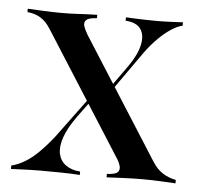

<svg xmlns="http://www.w3.org/2000/svg" viewBox="-39 -455 518 495"><g transform="rotate(5 220.0 -207.5)"><path d="M254 0V-8.9Q275.8 -9.7 281.9 -16.1Q287.9 -22.6 284.7 -33.1Q281.5 -43.5 274.2 -54L76.6 -364.5Q66.1 -381.5 56.5 -389.5Q46.8 -397.6 36.3 -401.6Q25.8 -405.6 13.7 -406.5V-415.3Q28.2 -414.5 54 -413.3Q79.8 -412.1 104 -412.1Q120.2 -412.1 136.7 -412.9Q153.2 -413.7 168.1 -414.5Q183.1 -415.3 193.5 -415.3V-406.5Q172.6 -405.6 166.1 -399.2Q159.7 -392.7 162.9 -383.1Q166.1 -373.4 173.4 -361.3L371 -50.8Q383.1 -31.5 398.8 -21.8Q414.5 -12.1 432.3 -8.9V0Q419.4 -0.8 394.8 -2Q370.2 -3.2 346.8 -3.2Q322.6 -3.2 296.4 -2Q270.2 -0.8 254 0ZM6.5 0V-8.9Q23.4 -12.9 41.1 -23.4Q58.9 -33.9 77 -52Q95.2 -70.2 112.9 -92.7L197.6 -207.3L203.2 -201.6L165.3 -150Q141.9 -117.7 133.5 -92.7Q125 -67.7 129 -49.6Q133.1 -31.5 147.6 -21Q162.1 -10.5 184.7 -8.9V0Q166.1 -1.6 137.1 -2Q108.1 -2.4 82.3 -2.4Q69.4 -2.4 57.3 -2Q45.2 -1.6 33.1 -1.2Q21 -0.8 6.5 0ZM241.9 -216.1 236.3 -222.6 286.3 -292.7Q307.3 -323.4 312.5 -348.4Q317.7 -373.4 306.9 -389.1Q296 -404.8 267.7 -406.5V-415.3Q281.5 -414.5 294.4 -414.1Q307.3 -413.7 320.2 -413.3Q333.1 -412.9 347.6 -412.9Q366.1 -412.9 382.3 -413.7Q398.4 -414.5 415.3 -415.3V-406.5Q402.4 -404 385.9 -393.1Q369.4 -382.3 352.8 -365.7Q336.3 -349.2 321 -328.2Z"/></g></svg>

Font: Playfair 144pt SemiCondensed Medium
Style: Regular
Weight: 500
Width: 4
Designer: Claus Eggers Sørensen
Foundry: Claus Eggers Sørensen
Version: Version 2.203